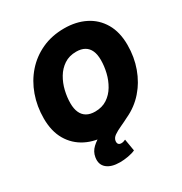

<svg xmlns="http://www.w3.org/2000/svg" viewBox="-212 -894 1197 1260"><g transform="rotate(-30 386.5 -264.5)"><path d="M350.1 9.8Q260.3 9.8 190.9 -25.1Q121.6 -60.1 82.3 -127.2Q43 -194.3 43 -291.5Q43 -382.8 71.8 -463.6Q100.6 -544.4 154.5 -606Q208.5 -667.5 284.2 -702.4Q359.9 -737.3 453.6 -737.3Q543 -737.3 612.1 -702.6Q681.2 -668 720.7 -600.6Q760.3 -533.2 760.3 -435.5Q760.3 -344.2 731.2 -263.7Q702.1 -183.1 648.2 -121.6Q594.2 -60.1 518.8 -25.1Q443.4 9.8 350.1 9.8ZM358.4 -162.1Q411.6 -162.1 449.7 -187.3Q487.8 -212.4 512.2 -253.7Q536.6 -294.9 548.1 -343Q559.6 -391.1 559.6 -437Q559.6 -479.5 546.9 -507.8Q534.2 -536.1 508.8 -550.8Q483.4 -565.4 445.3 -565.4Q392.6 -565.4 354.2 -540Q315.9 -514.6 291.5 -473.6Q267.1 -432.6 255.6 -384.5Q244.1 -336.4 244.1 -290.5Q244.1 -248.5 257.1 -220Q270 -191.4 295.4 -176.8Q320.8 -162.1 358.4 -162.1ZM334 207.5Q267.6 207.5 233.9 178.5Q200.2 149.4 209 97.7Q215.3 58.6 244.9 31Q274.4 3.4 318.8 -18.8Q363.3 -41 414.6 -64Q465.8 -86.9 517.3 -116.7Q568.8 -146.5 613 -188.2Q657.2 -230 686.3 -290.5Q715.3 -351.1 721.2 -435.5H760.3Q755.4 -340.8 732.9 -272.9Q710.4 -205.1 677 -158.4Q643.6 -111.8 604.7 -80.8Q565.9 -49.8 527.3 -29.5Q488.8 -9.3 455.8 5.6Q422.9 20.5 401.9 35.2Q380.9 49.8 377.4 70.3Q375 85.9 381.6 94.7Q388.2 103.5 403.3 103.5Q411.6 103.5 419.4 101.3Q427.2 99.1 435.5 95.2L450.7 185.5Q428.7 195.8 395.8 201.7Q362.8 207.5 334 207.5Z"/></g></svg>

Font: Inter 16pt Black
Style: Italic
Weight: 900
Italic angle: -9.3988°
Version: Version 4.001;git-66647c0bb